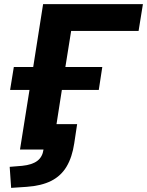

<svg xmlns="http://www.w3.org/2000/svg" viewBox="-20 -725 713 931"><path d="M34 186 27 84 88 79Q136 74 161 55Q186 36 191 0H77L123 -289H29L47 -400H141L189 -705H673L652 -575H325L297 -400H476L459 -289H280L254 -123H354L340 -30Q330 37 303 82.5Q276 128 228.5 152Q181 176 109 181Z"/></svg>

Font: Nunito Sans 11pt ExtraBold
Style: Italic
Weight: 800
Italic angle: -9°
Version: Version 3.101;gftools[0.9.27]